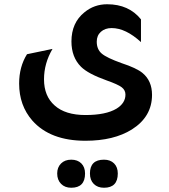

<svg xmlns="http://www.w3.org/2000/svg" viewBox="-20 -472 795 903"><path d="M643 -274Q571 -340 505 -340Q474 -340 454.5 -322.5Q435 -305 435 -276Q435 -240 458.5 -220Q482 -200 552 -175Q622 -152 650 -129Q695 -92 695 -26Q695 77 600 137Q515 190 382 190Q216 190 132 95Q70 24 70 -79Q70 -158 107 -217L227 -242Q187 -174 187 -99Q187 -20 237 24Q287 69 382 69Q478 69 528 39Q570 13 570 -27Q570 -48 552.5 -61.5Q535 -75 481 -94Q394 -125 361 -158Q316 -203 316 -277Q316 -365 377 -414Q423 -452 484 -452Q586 -452 643 -381ZM315 411Q285 411 267 392.5Q249 374 249 344Q249 315 267 297Q285 279 315 279Q345 279 362.5 296.5Q380 314 380 344Q380 411 315 411ZM469 411Q439 411 421 393Q403 375 403 344Q403 279 469 279Q499 279 516.5 296.5Q534 314 534 344Q534 411 469 411Z"/></svg>

Font: Space Grotesk
Style: Bold
Weight: 700
Designer: Florian Karsten
Foundry: Florian Karsten
Version: Version 2.000